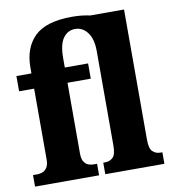

<svg xmlns="http://www.w3.org/2000/svg" viewBox="-85 -843 826 918"><g transform="rotate(-10 328.0 -384.5)"><path d="M11 0V-56H35Q43 -56 55.5 -60Q68 -64 78 -77.5Q88 -91 88 -119V-462H15V-536H88V-565Q88 -660 143.5 -714.5Q199 -769 326 -769Q352 -769 373.5 -766.5Q395 -764 413 -760H577V-127Q577 -85 592 -70.5Q607 -56 629 -56H639V0H352V-56H361Q384 -56 399 -70.5Q414 -85 414 -127V-586Q414 -646 390 -677.5Q366 -709 330 -709Q294 -709 272 -678.5Q250 -648 250 -581V-536H363V-462H250V-119Q250 -91 259.5 -77.5Q269 -64 281.5 -60Q294 -56 303 -56H322V0Z"/></g></svg>

Font: Noto Serif ExtraCondensed Black
Style: Regular
Weight: 900
Width: 2
Designer: Monotype Design Team
Foundry: Monotype Imaging Inc.
Version: Version 2.015; ttfautohint (v1.8.4.7-5d5b)